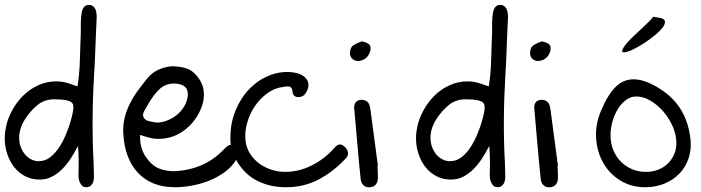

<svg xmlns="http://www.w3.org/2000/svg" viewBox="-20 -786 2944 806"><path d="M9.8 -272.5Q20.5 -306.6 40 -337.9Q59.6 -369.1 85.9 -392.6Q112.3 -416 145.5 -430.2Q178.7 -444.3 215.8 -444.3Q238.3 -444.3 257.8 -439Q277.3 -433.6 297.9 -425.8Q299.8 -425.8 305.7 -423.8Q312.5 -467.8 314.5 -511.2Q316.4 -554.7 317.4 -598.6Q318.4 -612.3 318.4 -626.5Q318.4 -640.6 319.3 -654.3V-677.7Q319.3 -685.5 319.3 -693.8Q319.3 -702.1 320.3 -710V-711.9Q321.3 -719.7 322.3 -728.5Q323.2 -737.3 326.2 -745.1Q331.1 -756.8 337.9 -761.2Q344.7 -765.6 356.4 -765.6Q375 -762.7 381.8 -744.1Q386.7 -730.5 385.7 -708Q384.8 -692.4 384.3 -676.8Q383.8 -661.1 382.8 -645.5Q380.9 -602.5 379.4 -559.6Q377.9 -516.6 375 -472.7Q369.1 -372.1 368.7 -280.8Q368.2 -189.5 373 -101.6Q373 -92.8 373.5 -84Q374 -75.2 374 -65.4V-56.6Q376 -38.1 371.1 -21.5Q363.3 -2 345.7 0Q337.9 0 331.5 -2Q325.2 -3.9 320.3 -11.7Q312.5 -22.5 310.5 -35.6Q308.6 -48.8 309.6 -56.6Q310.5 -88.9 310.1 -116.7Q309.6 -144.5 307.6 -172.9Q305.7 -170.9 304.7 -168Q303.7 -165 301.8 -163.1Q290 -140.6 274.9 -117.7Q259.8 -94.7 240.7 -75.7Q221.7 -56.6 198.2 -44.4Q174.8 -32.2 146.5 -32.2Q112.3 -32.2 85.4 -46.4Q58.6 -60.5 40 -84Q21.5 -107.4 11.2 -137.2Q1 -167 0 -197.3Q-1 -216.8 2 -235.4Q4.9 -253.9 9.8 -272.5ZM85.9 -136.7Q110.4 -109.4 142.6 -109.4Q169.9 -109.4 191.4 -126.5Q212.9 -143.6 229 -168.5Q245.1 -193.4 256.3 -220.7Q267.6 -248 274.4 -269.5Q283.2 -298.8 286.6 -319.8Q290 -340.8 285.2 -350.6Q278.3 -361.3 258.3 -365.2Q238.3 -369.1 208 -369.1Q167 -369.1 138.2 -345.7Q109.4 -322.3 87.9 -290Q60.5 -249 60.5 -208Q60.5 -167 85.9 -136.7Z M502.9 -290Q508.8 -315.4 518.6 -336.9Q528.3 -358.4 540 -377.9Q551.8 -397.5 566.4 -416Q581.1 -434.6 596.7 -455.1Q616.2 -479.5 642.6 -492.2Q668.9 -504.9 700.2 -507.8Q738.3 -507.8 766.1 -497.6Q793.9 -487.3 816.4 -454.1Q836.9 -422.9 835.9 -386.7Q835.9 -365.2 828.6 -343.3Q821.3 -321.3 809.1 -300.8Q796.9 -280.3 780.8 -263.2Q764.6 -246.1 747.1 -234.4Q701.2 -203.1 646.5 -203.1Q625 -203.1 606.4 -208Q587.9 -212.9 568.4 -219.7Q566.4 -190.4 574.7 -163.6Q583 -136.7 600.6 -116.2Q622.1 -87.9 649.9 -77.6Q677.7 -67.4 711.9 -67.4Q838.9 -73.2 919.9 -159.2Q926.8 -166 933.6 -171.9Q940.4 -177.7 949.2 -177.7Q962.9 -177.7 971.2 -167Q979.5 -156.2 979.5 -143.6Q979.5 -136.7 977.5 -130.4Q975.6 -124 971.7 -116.2Q954.1 -85.9 923.8 -64Q893.6 -42 858.4 -27.8Q823.2 -13.7 785.6 -6.8Q748 0 714.8 0Q663.1 0 624 -16.1Q585 -32.2 558.1 -61.5Q531.2 -90.8 516.1 -130.9Q501 -170.9 498 -218.8Q496.1 -238.3 497.6 -255.4Q499 -272.5 502.9 -290ZM583 -293Q589.8 -281.2 603.5 -277.8Q617.2 -274.4 630.9 -272.5Q632.8 -272.5 634.3 -272Q635.7 -271.5 637.7 -271.5Q657.2 -271.5 676.8 -278.3Q696.3 -285.2 713.4 -296.9Q730.5 -308.6 743.2 -324.7Q755.9 -340.8 762.7 -359.4Q774.4 -392.6 762.7 -414.1Q754.9 -425.8 740.7 -430.7Q726.6 -435.5 712.9 -435.5Q674.8 -435.5 649.9 -412.1Q625 -388.7 602.5 -349.6Q598.6 -341.8 595.7 -337.9Q586.9 -324.2 582.5 -313.5Q578.1 -302.7 583 -293Z M947.3 -210Q947.3 -270.5 969.2 -323.2Q991.2 -376 1027.3 -413.1Q1063.5 -450.2 1110.8 -469.2Q1158.2 -488.3 1209 -482.4Q1248 -477.5 1265.1 -456.1Q1282.2 -434.6 1269.5 -406.2Q1264.6 -395.5 1257.8 -388.2Q1251 -380.9 1239.3 -378.9Q1226.6 -377 1218.3 -381.8Q1210 -386.7 1208 -400.4Q1207 -412.1 1203.1 -417Q1199.2 -421.9 1193.4 -422.9Q1187.5 -423.8 1180.7 -422.9Q1173.8 -421.9 1168 -420.9Q1132.8 -417 1101.6 -394Q1070.3 -371.1 1048.3 -337.9Q1026.4 -304.7 1016.1 -265.1Q1005.9 -225.6 1011.7 -187.5Q1016.6 -160.2 1031.7 -137.7Q1046.9 -115.2 1068.8 -99.1Q1090.8 -83 1119.1 -73.7Q1147.5 -64.5 1177.7 -64.5Q1234.4 -64.5 1288.1 -91.3Q1341.8 -118.2 1378.9 -160.2Q1385.7 -168 1392.6 -173.8Q1399.4 -179.7 1407.2 -179.7Q1415 -179.7 1424.8 -171.9Q1437.5 -161.1 1440.4 -147.5Q1443.4 -133.8 1432.6 -122.1Q1380.9 -66.4 1318.8 -33.2Q1256.8 0 1180.7 0Q1114.3 0 1060.1 -26.9Q1005.9 -53.7 970.7 -115.2Q957 -138.7 951.7 -163.1Q946.3 -187.5 947.3 -210Z M1496.1 -367.2Q1506.8 -367.2 1514.2 -363.8Q1521.5 -360.4 1525.9 -354.5Q1530.3 -348.6 1532.2 -340.8Q1534.2 -333 1535.2 -325.2Q1543 -266.6 1550.8 -208Q1558.6 -149.4 1566.4 -89.8H1564.5Q1565.4 -77.1 1565.9 -64.9Q1566.4 -52.7 1566.4 -40Q1566.4 -23.4 1558.6 -12.7Q1550.8 -2 1534.2 0Q1516.6 2 1506.3 -7.8Q1496.1 -17.6 1494.1 -33.2Q1486.3 -108.4 1480 -183.1Q1473.6 -257.8 1466.8 -333Q1465.8 -346.7 1473.1 -356.4Q1480.5 -366.2 1496.1 -367.2ZM1449.2 -562.5Q1449.2 -586.9 1464.8 -596.7Q1480.5 -606.4 1498 -612.3Q1515.6 -609.4 1526.9 -602.1Q1538.1 -594.7 1535.2 -576.2Q1531.2 -556.6 1518.6 -544.4Q1505.9 -532.2 1487.3 -530.3Q1473.6 -528.3 1461.4 -537.1Q1449.2 -545.9 1449.2 -562.5Z M1736.3 -272.5Q1747.1 -306.6 1766.6 -337.9Q1786.1 -369.1 1812.5 -392.6Q1838.9 -416 1872.1 -430.2Q1905.3 -444.3 1942.4 -444.3Q1964.8 -444.3 1984.4 -439Q2003.9 -433.6 2024.4 -425.8Q2026.4 -425.8 2032.2 -423.8Q2039.1 -467.8 2041 -511.2Q2043 -554.7 2043.9 -598.6Q2044.9 -612.3 2044.9 -626.5Q2044.9 -640.6 2045.9 -654.3V-677.7Q2045.9 -685.5 2045.9 -693.8Q2045.9 -702.1 2046.9 -710V-711.9Q2047.9 -719.7 2048.8 -728.5Q2049.8 -737.3 2052.7 -745.1Q2057.6 -756.8 2064.5 -761.2Q2071.3 -765.6 2083 -765.6Q2101.6 -762.7 2108.4 -744.1Q2113.3 -730.5 2112.3 -708Q2111.3 -692.4 2110.8 -676.8Q2110.4 -661.1 2109.4 -645.5Q2107.4 -602.5 2106 -559.6Q2104.5 -516.6 2101.6 -472.7Q2095.7 -372.1 2095.2 -280.8Q2094.7 -189.5 2099.6 -101.6Q2099.6 -92.8 2100.1 -84Q2100.6 -75.2 2100.6 -65.4V-56.6Q2102.5 -38.1 2097.7 -21.5Q2089.8 -2 2072.3 0Q2064.5 0 2058.1 -2Q2051.8 -3.9 2046.9 -11.7Q2039.1 -22.5 2037.1 -35.6Q2035.2 -48.8 2036.1 -56.6Q2037.1 -88.9 2036.6 -116.7Q2036.1 -144.5 2034.2 -172.9Q2032.2 -170.9 2031.2 -168Q2030.3 -165 2028.3 -163.1Q2016.6 -140.6 2001.5 -117.7Q1986.3 -94.7 1967.3 -75.7Q1948.2 -56.6 1924.8 -44.4Q1901.4 -32.2 1873 -32.2Q1838.9 -32.2 1812 -46.4Q1785.2 -60.5 1766.6 -84Q1748 -107.4 1737.8 -137.2Q1727.5 -167 1726.6 -197.3Q1725.6 -216.8 1728.5 -235.4Q1731.4 -253.9 1736.3 -272.5ZM1812.5 -136.7Q1836.9 -109.4 1869.1 -109.4Q1896.5 -109.4 1918 -126.5Q1939.5 -143.6 1955.6 -168.5Q1971.7 -193.4 1982.9 -220.7Q1994.1 -248 2001 -269.5Q2009.8 -298.8 2013.2 -319.8Q2016.6 -340.8 2011.7 -350.6Q2004.9 -361.3 1984.9 -365.2Q1964.8 -369.1 1934.6 -369.1Q1893.6 -369.1 1864.7 -345.7Q1835.9 -322.3 1814.5 -290Q1787.1 -249 1787.1 -208Q1787.1 -167 1812.5 -136.7Z M2252 -367.2Q2262.7 -367.2 2270 -363.8Q2277.3 -360.4 2281.7 -354.5Q2286.1 -348.6 2288.1 -340.8Q2290 -333 2291 -325.2Q2298.8 -266.6 2306.6 -208Q2314.5 -149.4 2322.3 -89.8H2320.3Q2321.3 -77.1 2321.8 -64.9Q2322.3 -52.7 2322.3 -40Q2322.3 -23.4 2314.5 -12.7Q2306.6 -2 2290 0Q2272.5 2 2262.2 -7.8Q2252 -17.6 2250 -33.2Q2242.2 -108.4 2235.8 -183.1Q2229.5 -257.8 2222.7 -333Q2221.7 -346.7 2229 -356.4Q2236.3 -366.2 2252 -367.2ZM2205.1 -562.5Q2205.1 -586.9 2220.7 -596.7Q2236.3 -606.4 2253.9 -612.3Q2271.5 -609.4 2282.7 -602.1Q2293.9 -594.7 2291 -576.2Q2287.1 -556.6 2274.4 -544.4Q2261.7 -532.2 2243.2 -530.3Q2229.5 -528.3 2217.3 -537.1Q2205.1 -545.9 2205.1 -562.5Z M2503.9 -323.2Q2532.2 -389.6 2564.5 -421.4Q2596.7 -453.1 2639.6 -453.1Q2691.4 -453.1 2757.8 -408.2Q2865.2 -336.9 2878.9 -198.2Q2882.8 -156.2 2870.1 -119.6Q2857.4 -83 2831.5 -56.6Q2805.7 -30.3 2769 -15.1Q2732.4 0 2688.5 0Q2629.9 0 2584 -28.3Q2538.1 -56.6 2512.2 -102.5Q2486.3 -148.4 2482.4 -206.1Q2478.5 -263.7 2503.9 -323.2ZM2543 -217.8Q2543 -184.6 2554.2 -156.7Q2565.4 -128.9 2585.4 -108.4Q2605.5 -87.9 2632.3 -76.2Q2659.2 -64.5 2691.4 -64.5Q2719.7 -64.5 2743.2 -73.7Q2766.6 -83 2783.2 -99.1Q2799.8 -115.2 2809.6 -137.2Q2819.3 -159.2 2819.3 -185.5Q2819.3 -220.7 2803.7 -255.9Q2788.1 -291 2763.7 -318.8Q2739.3 -346.7 2709 -364.3Q2678.7 -381.8 2649.4 -380.9Q2628.9 -380.9 2609.4 -367.2Q2589.8 -353.5 2575.2 -330.6Q2560.5 -307.6 2551.8 -278.3Q2543 -249 2543 -217.8ZM2596.7 -585Q2601.6 -593.8 2612.3 -606Q2623 -618.2 2635.7 -630.4Q2648.4 -642.6 2662.6 -655.8Q2676.8 -668.9 2688.5 -680.2Q2700.2 -691.4 2709.5 -700.7Q2718.8 -710 2721.7 -715.8L2755.9 -710Q2771.5 -705.1 2771.5 -693.8Q2771.5 -682.6 2760.3 -668.5Q2749 -654.3 2730 -638.7Q2710.9 -623 2689.9 -608.9Q2668.9 -594.7 2648.4 -584Q2627.9 -573.2 2616.7 -569.8Q2605.5 -566.4 2599.6 -566.4Q2595.7 -566.4 2593.8 -567.4Q2591.8 -568.4 2591.8 -571.3Q2591.8 -576.2 2596.7 -585Z"/></svg>

Font: Scriphy
Style: Regular
Weight: 400
Designer: Ala M. Lockhart
Foundry: Ala M. Lockhart
Version: Version 1.0 2021